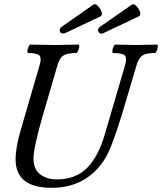

<svg xmlns="http://www.w3.org/2000/svg" viewBox="-20 -880 770 913"><path d="M291 -723.1Q279.3 -718.8 271.5 -722.7Q263.7 -726.6 263.9 -736.3Q264.2 -746.1 273.9 -752.9L423.8 -857.9Q432.6 -864.3 445.6 -851.3Q458.5 -838.4 462.9 -823.7Q467.3 -809.1 460 -803.2ZM473.1 -723.1Q456.1 -714.8 448.5 -728.5Q440.9 -742.2 456.1 -752.9L606.9 -857.9Q615.2 -864.3 628.2 -851.3Q641.1 -838.4 645.5 -823.7Q649.9 -809.1 642.1 -803.2ZM226.1 13.2Q54.2 13.2 54.2 -122.1Q54.2 -182.1 80.1 -267.1L168.9 -571.8Q178.7 -605 167 -616.5Q155.3 -627.9 112.8 -627.9Q109.4 -629.4 110.1 -638.2Q110.8 -647 115.5 -657.5Q120.1 -668 124 -668Q200.2 -666 238.8 -666Q277.8 -666 354 -668Q357.9 -666.5 356.9 -657.7Q356 -648.9 351.3 -638.4Q346.7 -627.9 342.8 -627.9Q300.3 -627.9 282 -616.5Q263.7 -605 253.9 -571.8L184.1 -333Q139.2 -176.8 139.2 -125Q139.2 -77.1 169.9 -52Q200.7 -26.9 250 -26.9Q339.4 -26.9 393.6 -81.1Q447.8 -135.3 479 -243.2L575.2 -571.8Q585 -605.5 573 -616.7Q561 -627.9 517.1 -627.9Q513.2 -629.4 514.2 -638.2Q515.1 -647 519.5 -657.5Q523.9 -668 527.8 -668Q594.2 -666 627.9 -666Q660.6 -666 727.1 -668Q731 -666.5 730.2 -657.7Q729.5 -648.9 725.1 -638.4Q720.7 -627.9 716.8 -627.9Q675.8 -627.9 657.7 -616.5Q639.6 -605 629.9 -571.8L587.9 -430.2Q529.3 -226.1 494.1 -152.8Q455.6 -73.7 386.7 -30.3Q317.9 13.2 226.1 13.2Z"/></svg>

Font: Junicode SmCond Medium
Style: Italic
Weight: 500
Width: 4
Italic angle: -11°
Designer: Peter S. Baker
Version: Version 2.206